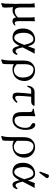

<svg xmlns="http://www.w3.org/2000/svg" viewBox="1328 -2050 949 3646"><g transform="rotate(90 1803.0 -227.5)"><path d="M310 -57H312C315 -30 327 10 382 10C429 10 465 -28 465 -33C465 -40 458 -48 454 -48C448 -48 446 -32 423 -32C386 -32 382 -71 382 -115V-327C382 -358 384 -419 384 -419C370 -413 358 -409 340 -409C328 -409 312 -410 306 -411C312 -380 312 -334 312 -307V-96C291 -65 241 -33 189 -33C138 -33 122 -80 122 -142V-327C122 -358 120 -419 120 -419C106 -413 92 -409 74 -409C62 -409 47 -410 41 -411C51 -380 52 -334 52 -307V-107C52 -89 55 -66 55 -56C55 -36 52 -19 52 7C52 125 50 178 38 210L49 227L119 198C123 178 125 154 125 130C125 79 117 23 117 5C117 1 118 -1 118 -2C129 5 154 10 171 10C229 10 272 -15 310 -57Z M880 -182 1000 -414C988 -414 967 -409 953 -409C939 -409 921 -414 907 -414L862 -292C859 -285 857 -280 855 -290C836 -373 799 -419 729 -419C642 -419 522 -363 522 -187C522 -69 574 10 696 10C761 10 805 -30 853 -124L861 -87C876 -22 902 10 937 10C979 10 1003 -13 1024 -73C1018 -80 1011 -84 1000 -84C984 -55 971 -49 947 -49C925 -49 906 -76 894 -127ZM833 -212 817 -173C785 -82 745 -23 701 -23C630 -23 603 -106 603 -209C603 -319 660 -387 724 -387C781 -387 806 -324 828 -232Z M1191 198C1199 160 1199 113 1199 58V-16C1226 0 1256 10 1297 10C1425 10 1519 -74 1519 -220C1519 -329 1433 -419 1318 -419C1273 -419 1227 -407 1187 -366C1161 -340 1130 -308 1130 -176V10C1130 128 1120 178 1108 210L1118 227ZM1453 -180C1453 -78 1390 -16 1311 -16C1268 -16 1229 -43 1199 -72V-218C1199 -357 1258 -389 1299 -389C1375 -389 1453 -331 1453 -180Z M1727 -409C1638 -409 1613 -329 1606 -278C1610 -272 1618 -270 1628 -270C1650 -328 1661 -345 1708 -345H1761C1749 -242 1740 -133 1740 -81C1740 -11 1768 10 1820 10C1862 10 1901 -26 1933 -68C1930 -77 1923 -82 1915 -85C1876 -45 1848 -41 1832 -41C1812 -41 1801 -60 1801 -103C1801 -155 1807 -240 1817 -345H1914C1953 -345 1975 -366 1992 -398L1982 -409Z M2184 -307C2184 -354 2188 -415 2188 -415C2188 -419 2184 -422 2176 -422C2149 -412 2111 -403 2045 -394C2043 -388 2045 -381 2047 -375C2099 -370 2109 -357 2109 -303V-178C2109 -65 2131 10 2259 10C2353 10 2447 -72 2447 -238C2447 -353 2409 -422 2349 -422C2333 -422 2317 -409 2317 -393C2317 -371 2330 -357 2349 -347C2377 -332 2408 -318 2408 -226C2408 -132 2355 -28 2267 -28C2190 -28 2184 -98 2184 -194Z M2646 198C2654 160 2654 113 2654 58V-16C2681 0 2711 10 2752 10C2880 10 2974 -74 2974 -220C2974 -329 2888 -419 2773 -419C2728 -419 2682 -407 2642 -366C2616 -340 2585 -308 2585 -176V10C2585 128 2575 178 2563 210L2573 227ZM2908 -180C2908 -78 2845 -16 2766 -16C2723 -16 2684 -43 2654 -72V-218C2654 -357 2713 -389 2754 -389C2830 -389 2908 -331 2908 -180Z M3322 -682C3309 -682 3298 -676 3294 -665L3242 -522C3241 -519 3240 -515 3240 -512C3240 -505 3246 -499 3254 -499C3258 -499 3263 -503 3266 -507L3358 -629C3362 -634 3364 -642 3364 -647C3364 -667 3342 -682 3322 -682ZM3430 -182 3550 -414C3538 -414 3517 -409 3503 -409C3489 -409 3471 -414 3457 -414L3412 -292C3409 -285 3407 -280 3405 -290C3386 -373 3349 -419 3279 -419C3192 -419 3072 -363 3072 -187C3072 -69 3124 10 3246 10C3311 10 3355 -30 3403 -124L3411 -87C3426 -22 3452 10 3487 10C3529 10 3553 -13 3574 -73C3568 -80 3561 -84 3550 -84C3534 -55 3521 -49 3497 -49C3475 -49 3456 -76 3444 -127ZM3383 -212 3367 -173C3335 -82 3295 -23 3251 -23C3180 -23 3153 -106 3153 -209C3153 -319 3210 -387 3274 -387C3331 -387 3356 -324 3378 -232Z"/></g></svg>

Font: Libertinus Serif Display
Style: Regular
Weight: 400
Designer: Philipp H. Poll
Foundry: Khaled Hosny
Version: Version 6.1